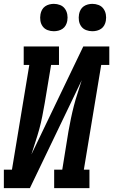

<svg xmlns="http://www.w3.org/2000/svg" viewBox="-39 -976 587 996"><path d="M-19 0V-96H23L113 -639H84V-735H267V-639H226L193 -441Q187 -407 180.5 -373.5Q174 -340 165 -307Q156 -274 145 -241Q134 -208 124 -175L393 -735H528V-639H486L396 -96H425V0H242V-96H284L316 -294Q322 -328 329 -361.5Q336 -395 344.5 -428Q353 -461 364 -494Q375 -527 385 -560L116 0ZM440 -814Q423 -814 407.5 -820Q392 -826 382.5 -839Q373 -852 370.5 -868.5Q368 -885 371 -902Q373 -914 379 -925Q385 -936 395 -943Q405 -950 417 -953Q429 -956 440 -956Q457 -956 472.5 -950Q488 -944 497.5 -931Q507 -918 510 -901.5Q513 -885 510 -868Q508 -856 502 -845Q496 -834 486 -827Q476 -820 464 -817Q452 -814 440 -814ZM240 -814Q223 -814 207.5 -820Q192 -826 182.5 -839Q173 -852 170.5 -868.5Q168 -885 171 -902Q173 -914 179 -925Q185 -936 195 -943Q205 -950 217 -953Q229 -956 240 -956Q257 -956 272.5 -950Q288 -944 297.5 -931Q307 -918 310 -901.5Q313 -885 310 -868Q308 -856 302 -845Q296 -834 286 -827Q276 -820 264 -817Q252 -814 240 -814Z"/></svg>

Font: Iosevka Slab
Style: Bold Italic
Weight: 700
Italic angle: -9°
Monospace: yes
Designer: Belleve Invis
Foundry: Belleve Invis
Version: Version 11.1.0; ttfautohint (v1.8.3)